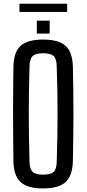

<svg xmlns="http://www.w3.org/2000/svg" viewBox="-20 -1024 474 1051"><path d="M216 7.5Q130.5 7.5 92.5 -27.5Q54.5 -62.5 53.5 -142.5Q52.5 -216 52 -279.2Q51.5 -342.5 51.5 -402.2Q51.5 -462 52 -524.2Q52.5 -586.5 53.5 -657.5Q54.5 -738 92.5 -772.8Q130.5 -807.5 216 -807.5Q301.5 -807.5 339.2 -772.8Q377 -738 379 -657.5Q380.5 -586 381.2 -523.8Q382 -461.5 382 -401.8Q382 -342 381.2 -279Q380.5 -216 379 -142.5Q377 -62.5 339.2 -27.5Q301.5 7.5 216 7.5ZM216 -68Q257.5 -68 273.8 -83.2Q290 -98.5 290.5 -139Q293 -213.5 294 -276.8Q295 -340 295 -399.8Q295 -459.5 294 -523Q293 -586.5 290.5 -661Q290 -701.5 273.8 -717Q257.5 -732.5 216 -732.5Q175 -732.5 158.8 -717Q142.5 -701.5 141.5 -661Q139.5 -588 138.5 -525.2Q137.5 -462.5 137.5 -402.8Q137.5 -343 138.5 -279Q139.5 -215 141.5 -139Q142.5 -98.5 158.8 -83.2Q175 -68 216 -68ZM181.5 -840V-911H252V-840ZM86.5 -1003.5H347.5V-958.5H86.5Z"/></svg>

Font: Big Shoulders Text Thin Medium
Style: Regular
Weight: 500
Version: Version 2.002